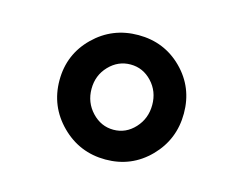

<svg xmlns="http://www.w3.org/2000/svg" viewBox="-59 -789 600 492"><g transform="rotate(15 241.0 -543.0)"><path d="M254 -378C300 -378 338.8 -394.2 370.5 -426.5C402.2 -458.8 418 -498 418 -544C418 -590 402.2 -628.8 370.5 -660.5C338.8 -692.2 300 -708 254 -708C208 -708 168.8 -692.2 136.5 -660.5C104.2 -628.8 88 -590 88 -544C88 -498 104.2 -458.8 136.5 -426.5C168.8 -394.2 208 -378 254 -378ZM254 -457C232 -457 213 -465.5 197 -482.5C181 -499.5 173 -520 173 -544C173 -568 181 -588.3 197 -605C213 -621.7 232 -630 254 -630C276 -630 294.8 -621.7 310.5 -605C326.2 -588.3 334 -568 334 -544C334 -520 326.2 -499.5 310.5 -482.5C294.8 -465.5 276 -457 254 -457Z"/></g></svg>

Font: Telex Regular
Style: Regular
Weight: 400
Designer: Andres Torresi
Foundry: Andres Torresi
Version: Version 1.001